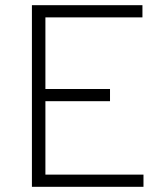

<svg xmlns="http://www.w3.org/2000/svg" viewBox="-20 -720 640 740"><path d="M103 0V-700H529V-653H155V-377H404V-330H155V-47H533V0Z"/></svg>

Font: Red Hat Mono
Style: Regular
Weight: 300
Monospace: yes
Designer: Pentagram, MCKL
Foundry: Pentagram, MCKL
Version: Version 1.023